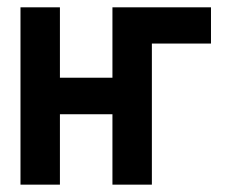

<svg xmlns="http://www.w3.org/2000/svg" viewBox="-20 -502 647 522"><path d="M35.7 -482.1H142.9V-290.7H285.7V-482.1H553.6V-383.6H392.9V0H285.7V-191.4H142.9V0H35.7Z"/></svg>

Font: Aire Exterior
Style: Regular
Weight: 400
Width: 4
Designer: Jayvee Enaguas (HarvettFox96)
Version: 20190503.02